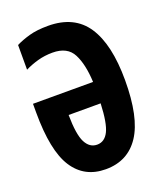

<svg xmlns="http://www.w3.org/2000/svg" viewBox="-136 -814 772 913"><g transform="rotate(-20 250.0 -357.5)"><path d="M472 -357Q472 -538 410 -631.5Q348 -725 215 -725Q159 -725 120 -714Q81 -703 51 -688V-563Q81 -578 116.5 -588Q152 -598 192 -598Q267 -598 294.5 -544.5Q322 -491 326 -401H22V-357Q22 -164 78 -77Q134 10 242 10Q354 10 413 -79.5Q472 -169 472 -357ZM163 -293H325Q321 -194 301 -154Q281 -114 243 -114Q205 -114 184.5 -154Q164 -194 163 -293Z"/></g></svg>

Font: Noto Sans Mono UI Condensed ExtraBold
Style: Regular
Weight: 800
Width: 3
Designer: Monotype Design team
Foundry: Monotype Imaging Inc.
Version: 1.000